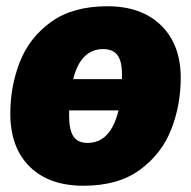

<svg xmlns="http://www.w3.org/2000/svg" viewBox="-20 -574 612 614"><path d="M558 -325Q558 -238 527.5 -160Q497 -82 427.5 -31Q358 20 247 20Q137 20 75 -41Q13 -102 13 -211Q13 -298 43.5 -376Q74 -454 143.5 -504Q213 -554 323 -554Q433 -554 495.5 -492.5Q558 -431 558 -325ZM214 -321H370V-330Q371 -376 356.5 -396.5Q342 -417 310 -417Q238 -417 214 -321ZM359 -221H201V-204Q201 -158 215 -137.5Q229 -117 260 -117Q334 -117 359 -221Z"/></svg>

Font: Fira Sans Black
Style: Italic
Weight: 900
Italic angle: -8°
Designer: Carrois Corporate & Edenspiekermann AG
Foundry: Carrois Corporate GbR & Edenspiekermann AG
Version: Version 4.203